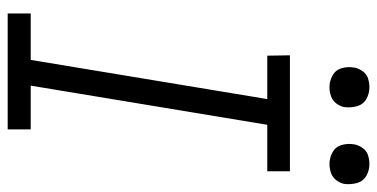

<svg xmlns="http://www.w3.org/2000/svg" viewBox="-261 -721 982 500"><g transform="rotate(90 230.0 -471.0)"><path d="M15 0H317V-60H203L305 -676H426V-735H124L125 -676H238L136 -60H15ZM407 -838Q419 -838 430.5 -842Q442 -846 449.5 -856Q457 -866 459 -877Q461 -894 456.5 -910Q452 -926 438 -934Q424 -942 407 -942Q396 -942 384.5 -938.5Q373 -935 365.5 -924.5Q358 -914 356 -903Q353 -886 357.5 -870Q362 -854 376.5 -846Q391 -838 407 -838ZM207 -838Q219 -838 230.5 -842Q242 -846 249.5 -856Q257 -866 259 -877Q261 -894 256.5 -910Q252 -926 238 -934Q224 -942 207 -942Q196 -942 184.5 -938.5Q173 -935 165.5 -924.5Q158 -914 156 -903Q153 -886 157.5 -870Q162 -854 176.5 -846Q191 -838 207 -838Z"/></g></svg>

Font: Iosevka Sparkle Light Oblique
Style: Regular
Weight: 300
Italic angle: -9°
Designer: Belleve Invis
Foundry: Belleve Invis
Version: Version 4.5.0; ttfautohint (v1.8.3)